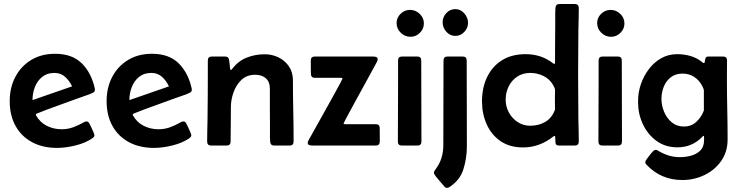

<svg xmlns="http://www.w3.org/2000/svg" viewBox="-20 -724 3686 955"><path d="M264.2 11.7Q192.9 11.7 139.9 -16.6Q86.9 -44.9 57.6 -97.2Q28.3 -149.4 28.3 -221.2Q28.3 -288.1 56.2 -341.3Q84 -394.5 134.8 -425.5Q185.5 -456.5 253.9 -456.5Q338.4 -456.5 386.5 -409.2Q434.6 -361.8 451.7 -283.2Q452.1 -281.7 452.1 -278.3Q452.1 -271 448.5 -267.3Q444.8 -263.7 439 -261.2Q422.4 -253.4 403.8 -247.6Q385.3 -241.7 367.7 -234.9Q316.4 -215.8 264.6 -197.5Q212.9 -179.2 162.1 -158.7Q158.2 -156.7 158.2 -153.8Q158.2 -152.3 159.2 -150.4Q178.7 -115.2 212.9 -98.1Q247.1 -81.1 286.1 -81.1Q316.9 -81.1 343.5 -90.8Q370.1 -100.6 396 -115.2Q399.4 -117.2 402.8 -118.7Q406.2 -120.1 409.7 -120.1Q416.5 -120.1 420.2 -116Q423.8 -111.8 426.3 -106.4Q428.2 -103 433.8 -91.1Q439.5 -79.1 444.6 -67.1Q449.7 -55.2 449.7 -51.8Q449.7 -46.4 446.8 -43Q443.8 -39.6 439.9 -36.6Q405.3 -12.7 355.7 -0.5Q306.2 11.7 264.2 11.7ZM141.6 -226.1Q190.9 -243.2 240.2 -260.3Q289.6 -277.3 338.4 -294.4Q326.2 -321.3 304.4 -341.3Q282.7 -361.3 251 -361.3Q213.9 -361.3 189.5 -341.3Q165 -321.3 153.3 -290.3Q141.6 -259.3 141.6 -226.1Z M746.1 11.7Q674.8 11.7 621.8 -16.6Q568.8 -44.9 539.6 -97.2Q510.3 -149.4 510.3 -221.2Q510.3 -288.1 538.1 -341.3Q565.9 -394.5 616.7 -425.5Q667.5 -456.5 735.8 -456.5Q820.3 -456.5 868.4 -409.2Q916.5 -361.8 933.6 -283.2Q934.1 -281.7 934.1 -278.3Q934.1 -271 930.4 -267.3Q926.8 -263.7 920.9 -261.2Q904.3 -253.4 885.7 -247.6Q867.2 -241.7 849.6 -234.9Q798.3 -215.8 746.6 -197.5Q694.8 -179.2 644 -158.7Q640.1 -156.7 640.1 -153.8Q640.1 -152.3 641.1 -150.4Q660.6 -115.2 694.8 -98.1Q729 -81.1 768.1 -81.1Q798.8 -81.1 825.4 -90.8Q852.1 -100.6 877.9 -115.2Q881.3 -117.2 884.8 -118.7Q888.2 -120.1 891.6 -120.1Q898.4 -120.1 902.1 -116Q905.8 -111.8 908.2 -106.4Q910.2 -103 915.8 -91.1Q921.4 -79.1 926.5 -67.1Q931.6 -55.2 931.6 -51.8Q931.6 -46.4 928.7 -43Q925.8 -39.6 921.9 -36.6Q887.2 -12.7 837.6 -0.5Q788.1 11.7 746.1 11.7ZM623.5 -226.1Q672.9 -243.2 722.2 -260.3Q771.5 -277.3 820.3 -294.4Q808.1 -321.3 786.4 -341.3Q764.6 -361.3 732.9 -361.3Q695.8 -361.3 671.4 -341.3Q647 -321.3 635.3 -290.3Q623.5 -259.3 623.5 -226.1Z M1099.6 -442.9Q1117.7 -442.9 1119.6 -425.3Q1121.1 -415.5 1122.1 -405.8Q1123 -396 1124 -386.2Q1124 -385.3 1125 -380.6Q1126 -376 1128.4 -376Q1130.9 -376 1133.1 -378.9Q1135.3 -381.8 1136.2 -383.3Q1165.5 -420.9 1207.5 -437.5Q1249.5 -454.1 1295.9 -454.1Q1334 -454.1 1366 -438.2Q1397.9 -422.4 1417.5 -393.3Q1437 -364.3 1437 -324.2Q1437 -248.5 1438.7 -172.4Q1440.4 -96.2 1440.4 -20.5Q1440.4 0 1420.4 0H1343.8Q1325.2 0 1323.7 -20Q1322.3 -41 1322.8 -62.3Q1323.2 -83.5 1322.8 -104.5Q1322.3 -149.4 1322.3 -193.8Q1322.3 -238.3 1322.3 -282.7Q1322.3 -317.4 1302.2 -334.7Q1282.2 -352.1 1249 -352.1Q1207.5 -352.1 1180.9 -326.7Q1154.3 -301.3 1141.4 -264.2Q1128.4 -227.1 1128.4 -191.4Q1128.4 -148.4 1127.9 -105.7Q1127.4 -63 1127 -20Q1127 0 1106.9 0H1030.3Q1010.3 0 1010.3 -20.5Q1010.3 -47.9 1011 -75Q1011.7 -102.1 1012.2 -128.9Q1013.7 -243.2 1013.7 -357.4V-422.9Q1013.7 -442.9 1033.7 -442.9Z M1683.6 -333Q1683.6 -336.9 1676.8 -336.9H1546.4Q1526.4 -336.9 1526.4 -356.9Q1526.4 -373.5 1526.1 -389.9Q1525.9 -406.2 1525.9 -422.9Q1525.9 -442.9 1545.9 -442.9H1835.4Q1842.3 -442.9 1850.3 -440.7Q1858.4 -438.5 1858.4 -429.2Q1858.4 -425.3 1856.7 -421.1Q1855 -417 1853 -413.1Q1849.1 -405.8 1835.7 -381.1Q1822.3 -356.4 1803.7 -322.5Q1785.2 -288.6 1765.1 -252.2Q1745.1 -215.8 1727.8 -183.8Q1710.4 -151.9 1699.7 -131.6Q1689 -111.3 1689 -110.4Q1689 -106.4 1695.8 -106.4H1848.6Q1868.7 -106.4 1868.7 -86.9L1869.1 -20.5Q1869.1 0 1849.1 0H1534.2Q1527.8 0 1519.3 -2.2Q1510.7 -4.4 1510.7 -13.2Q1510.7 -17.6 1512.7 -22Q1514.6 -26.4 1516.6 -29.8Q1521 -37.6 1534.7 -62Q1548.3 -86.4 1567.1 -120.1Q1585.9 -153.8 1606.2 -190.2Q1626.5 -226.6 1644 -258.3Q1661.6 -290 1672.6 -310.8Q1683.6 -331.5 1683.6 -333Z M1952.6 -609.4Q1952.6 -636.2 1972.7 -655.5Q1992.7 -674.8 2019.5 -674.8Q2046.9 -674.8 2067.6 -655Q2088.4 -635.3 2088.4 -607.4Q2088.4 -580.6 2068.6 -560.8Q2048.8 -541 2021.5 -541Q1993.7 -541 1973.1 -561.3Q1952.6 -581.5 1952.6 -609.4ZM1960 -314.9V-422.9Q1960 -442.9 1980 -442.9H2055.2Q2075.2 -442.9 2075.2 -422.9Q2075.2 -322.3 2075.7 -221.4Q2076.2 -120.6 2076.2 -20Q2076.2 0 2056.2 0H1979Q1959 0 1959 -20Q1959 -93.8 1959.5 -167.5Q1960 -241.2 1960 -314.9Z M2181.6 -613.3Q2181.6 -639.2 2200 -658.9Q2218.3 -678.7 2245.1 -678.7Q2271 -678.7 2289.6 -657.2Q2308.1 -635.7 2308.1 -610.8Q2308.1 -585.4 2289.6 -565.4Q2271 -545.4 2245.1 -545.4Q2218.3 -545.4 2200 -566.2Q2181.6 -586.9 2181.6 -613.3ZM2302.2 3.9Q2302.2 62.5 2284.9 117.9Q2267.6 173.3 2214.4 207Q2208.5 210.4 2203.6 210.4Q2195.3 210.4 2189.5 202.6Q2185.1 196.8 2172.6 183.1Q2160.2 169.4 2149.2 155.3Q2138.2 141.1 2138.2 135.3Q2138.2 130.9 2140.4 127.2Q2142.6 123.5 2145 120.1Q2166.5 91.8 2175.8 61.8Q2185.1 31.7 2185.1 -3.4Q2185.1 -108.4 2185.5 -213.4Q2186 -318.4 2186 -422.9Q2186 -442.9 2206.1 -442.9H2281.2Q2301.3 -442.9 2301.3 -422.9Q2301.3 -316.4 2301.8 -209.5Q2302.2 -102.5 2302.2 3.9Z M2581.5 9.3Q2515.1 9.3 2469.7 -22Q2424.3 -53.2 2400.9 -105.5Q2377.4 -157.7 2377.4 -219.7Q2377.4 -287.1 2402.6 -340.1Q2427.7 -393.1 2476.1 -423.8Q2524.4 -454.6 2594.7 -454.6Q2672.4 -454.6 2730 -409.7Q2734.4 -406.2 2736.8 -406.2Q2739.7 -406.2 2740.2 -409.7Q2740.7 -413.1 2740.7 -414.6Q2740.7 -460.4 2741 -505.9Q2741.2 -551.3 2741.7 -597.2Q2742.2 -618.7 2741.7 -640.9Q2741.2 -663.1 2742.7 -684.1Q2744.1 -704.1 2762.7 -704.1H2838.9Q2858.9 -704.1 2858.9 -683.6Q2858.9 -656.7 2858.2 -630.1Q2857.4 -603.5 2856.9 -576.7Q2855.5 -464.8 2855.5 -352.1Q2855.5 -239.7 2856.9 -127.4Q2857.4 -100.6 2858.2 -74Q2858.9 -47.4 2858.9 -20.5Q2858.9 0 2838.9 0H2761.7Q2743.7 0 2742.9 -13.7Q2742.2 -27.3 2741.7 -40Q2741.7 -41.5 2741.2 -44.7Q2740.7 -47.9 2738.3 -47.9Q2735.8 -47.9 2731.4 -44.4Q2698.7 -18.6 2661.1 -4.6Q2623.5 9.3 2581.5 9.3ZM2617.2 -98.6Q2660.2 -98.6 2692.9 -118.2Q2725.6 -137.7 2740.7 -179.2Q2740.2 -196.3 2740.2 -212.9Q2740.2 -229.5 2740.2 -246.1Q2740.2 -253.9 2740.7 -263.2Q2741.2 -272.5 2740.2 -279.8Q2739.7 -285.2 2734.9 -293.9Q2730 -302.7 2727.5 -307.1Q2709.5 -334.5 2679.4 -347.9Q2649.4 -361.3 2617.2 -361.3Q2580.1 -361.3 2552.5 -342.8Q2524.9 -324.2 2510 -293.9Q2495.1 -263.7 2495.1 -228Q2495.1 -194.3 2511 -164.8Q2526.9 -135.3 2554.7 -116.9Q2582.5 -98.6 2617.2 -98.6Z M2950.2 -609.4Q2950.2 -636.2 2970.2 -655.5Q2990.2 -674.8 3017.1 -674.8Q3044.4 -674.8 3065.2 -655Q3085.9 -635.3 3085.9 -607.4Q3085.9 -580.6 3066.2 -560.8Q3046.4 -541 3019 -541Q2991.2 -541 2970.7 -561.3Q2950.2 -581.5 2950.2 -609.4ZM2957.5 -314.9V-422.9Q2957.5 -442.9 2977.5 -442.9H3052.7Q3072.8 -442.9 3072.8 -422.9Q3072.8 -322.3 3073.2 -221.4Q3073.7 -120.6 3073.7 -20Q3073.7 0 3053.7 0H2976.6Q2956.5 0 2956.5 -20Q2956.5 -93.8 2957 -167.5Q2957.5 -241.2 2957.5 -314.9Z M3374 171.4Q3267.1 171.4 3195.8 95.2Q3193.4 92.3 3191.4 89.4Q3189.5 86.4 3189.5 82.5Q3189.5 77.6 3197 66.9Q3204.6 56.2 3213.6 45.2Q3222.7 34.2 3226.1 30.3Q3229.5 26.9 3232.9 24.2Q3236.3 21.5 3241.2 21.5Q3245.1 21.5 3248.3 22.9Q3251.5 24.4 3254.4 26.4Q3280.3 41.5 3306.4 49.6Q3332.5 57.6 3362.8 57.6Q3390.1 57.6 3417.5 50.3Q3444.8 43 3463.4 24.7Q3481.9 6.3 3481.9 -26.4Q3481.9 -28.8 3482.2 -38.6Q3482.4 -48.3 3479.5 -48.3Q3477.5 -48.3 3475.8 -46.4Q3474.1 -44.4 3473.1 -43.5Q3422.9 8.8 3349.6 8.8Q3289.1 8.8 3245.1 -23.4Q3201.2 -55.7 3177.5 -106.7Q3153.8 -157.7 3153.8 -213.9V-223.6Q3153.8 -264.2 3167.5 -304.7Q3181.2 -345.2 3206.8 -379.4Q3232.4 -413.6 3268.3 -434.1Q3304.2 -454.6 3348.1 -454.6Q3382.8 -454.6 3415 -445.3Q3447.3 -436 3474.1 -413.6Q3477.1 -410.6 3480.5 -410.6Q3485.4 -410.6 3485.8 -418.7Q3486.3 -426.8 3489.3 -434.8Q3492.2 -442.9 3503.4 -442.9H3576.2Q3596.2 -442.9 3596.2 -422.9Q3596.2 -398.9 3595.9 -374.5Q3595.7 -350.1 3595.7 -325.7Q3595.7 -252 3597.4 -178.2Q3599.1 -104.5 3599.1 -30.3Q3599.1 31.2 3567.1 76.7Q3535.2 122.1 3483.9 146.7Q3432.6 171.4 3374 171.4ZM3381.8 -94.7Q3418.9 -94.7 3443.8 -118.2Q3468.8 -141.6 3481 -174.3V-276.4Q3481 -278.3 3477.5 -286.4Q3474.1 -294.4 3473.1 -295.9Q3458.5 -324.7 3433.1 -341.3Q3407.7 -357.9 3375.5 -357.9Q3339.8 -357.9 3316.4 -339.6Q3293 -321.3 3281.5 -292.5Q3270 -263.7 3270 -231.4Q3270 -199.7 3283.2 -168Q3296.4 -136.2 3321.3 -115.5Q3346.2 -94.7 3381.8 -94.7Z"/></svg>

Font: Belanosima
Style: Regular
Weight: 400
Designer: The DocRepair Project, Santiago Orozco
Foundry: Google
Version: Version 2.000